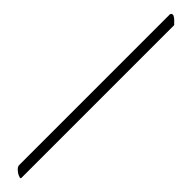

<svg xmlns="http://www.w3.org/2000/svg" viewBox="19 -181 414 414"><g transform="rotate(-45 226.0 25.5)"><path d="M-12 37Q-17 37 -14 32Q-13 27 -7.5 20.5Q-2 14 3 14H462Q467 14 467 20Q465 25 461 29L453 37Z"/></g></svg>

Font: Birthstone Bounce
Style: Regular
Weight: 400
Designer: Robert E. Leuschke
Foundry: Rob Leuschke
Version: Version 1.010; ttfautohint (v1.8.3)